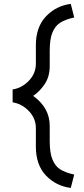

<svg xmlns="http://www.w3.org/2000/svg" viewBox="-20 -752 426 970"><path d="M161.2 -105V-11.2Q161.2 81.2 211.9 134.4Q262.5 187.5 337.5 197.5L355 130Q310 120 284.4 103.8Q258.8 87.5 245 53.8Q231.2 20 231.2 -38.8V-116.2Q231.2 -207.5 147.5 -267.5Q182.5 -291.2 206.9 -328.8Q231.2 -366.2 231.2 -418.8V-495Q231.2 -555 245 -588.1Q258.8 -621.2 284.4 -637.5Q310 -653.8 355 -663.8L337.5 -732.5Q262.5 -722.5 211.9 -668.8Q161.2 -615 161.2 -523.8V-430Q161.2 -381.2 126.2 -344.4Q91.2 -307.5 43.8 -300V-235Q91.2 -227.5 126.2 -190.6Q161.2 -153.8 161.2 -105Z"/></svg>

Font: Cambay
Style: Regular
Weight: 400
Version: Version 1.180;PS 001.180;hotconv 1.0.70;makeotf.lib2.5.58329